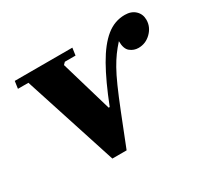

<svg xmlns="http://www.w3.org/2000/svg" viewBox="-107 -642 846 794"><g transform="rotate(-30 316.0 -244.5)"><path d="M291 0H223L79 -445H29L34 -480H309L304 -445H253L243 -435L315 -190H320Q360 -292 397.5 -358Q435 -424 475 -456.5Q515 -489 564 -489Q595 -489 613.5 -471.5Q632 -454 632 -427Q632 -393 606.5 -367.5Q581 -342 546 -342Q524 -342 506.5 -356Q489 -370 489 -407Q470 -386 455.5 -366Q441 -346 426 -319.5Q411 -293 393 -252.5Q375 -212 350.5 -150.5Q326 -89 291 0Z"/></g></svg>

Font: Brygada 1918
Style: Italic
Weight: 400
Italic angle: -8°
Designer: Mateusz Machalski | Borys Kosmynka | Przemek Hoffer
Foundry: NIEPODLEGLA 2018
Version: Version 3.006